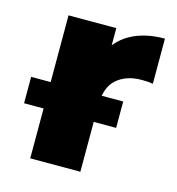

<svg xmlns="http://www.w3.org/2000/svg" viewBox="-88 -627 647 703"><g transform="rotate(15 235.5 -275.5)"><path d="M89 0V-542H270V-384L243 -429Q267 -490 321 -520.5Q375 -551 452 -551V-380Q439 -382 429 -382.5Q419 -383 409 -383Q351 -383 315 -351.5Q279 -320 279 -249V0ZM15 -189V-289H364V-189Z"/></g></svg>

Font: Montserrat Thin ExtraBold
Style: Regular
Weight: 800
Version: Version 9.000